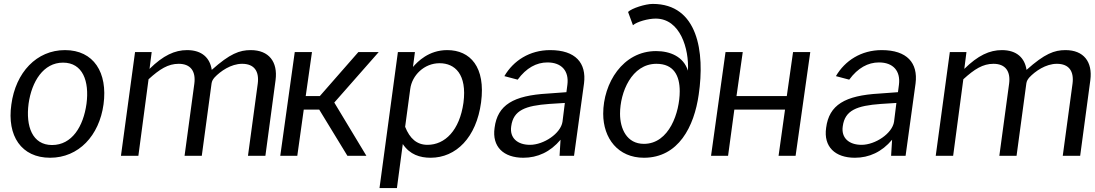

<svg xmlns="http://www.w3.org/2000/svg" viewBox="-20 -796 5597 981"><path d="M236 10C382 10 487 -103 509 -263C531 -425 459 -540 312 -540C167 -540 60 -426 38 -262C15 -102 89 10 236 10ZM246 -55C145 -55 111 -151 126 -266C142 -380 202 -476 302 -476C403 -476 437 -381 422 -266C406 -150 348 -55 246 -55Z M687 0 739 -391C796 -443 839 -470 893 -470C954 -470 981 -432 973 -369L923 0H1011L1061 -370C1063 -382 1067 -389 1076 -400C1106 -432 1160 -470 1217 -470C1279 -470 1305 -432 1297 -369L1247 0H1336L1388 -387C1400 -480 1354 -540 1261 -540C1204 -540 1155 -522 1062 -439C1053 -499 1013 -540 936 -540C873 -540 814 -513 744 -444L755 -530H670L598 0Z M1755 0H1852L1688 -272L1915 -530H1811L1614 -305H1542L1574 -530H1486L1412 0H1499L1532 -236H1611Z M2008 165 2038 -60C2074 -6 2126 10 2180 10C2310 10 2414 -93 2438 -273C2462 -453 2383 -540 2265 -540C2170 -540 2114 -481 2090 -454L2100 -530H2013L1919 165ZM2164 -56C2110 -56 2074 -88 2050 -148L2076 -341C2085 -411 2147 -473 2226 -473C2304 -473 2367 -417 2348 -271C2328 -130 2254 -56 2164 -56Z M2654 10C2727 10 2792 -20 2844 -82L2839 0H2913L2964 -370C2977 -474 2921 -540 2791 -540C2686 -540 2603 -486 2557 -407L2625 -389C2669 -449 2721 -477 2777 -477C2850 -477 2888 -433 2879 -363L2874 -325L2779 -318C2603 -308 2522 -260 2507 -143C2493 -46 2553 10 2654 10ZM2688 -56C2624 -56 2583 -91 2592 -151C2603 -233 2664 -256 2787 -265L2866 -270L2854 -174C2845 -114 2758 -56 2688 -56Z M3270 10C3447 10 3527 -150 3550 -313C3582 -530 3546 -776 3315 -776C3278 -776 3208 -754 3189 -735L3214 -667C3234 -685 3291 -701 3330 -701C3456 -701 3501 -546 3495 -435C3472 -507 3404 -535 3332 -535C3162 -535 3062 -371 3062 -215C3062 -89 3138 10 3270 10ZM3270 -61C3182 -61 3148 -139 3148 -215C3148 -324 3207 -470 3334 -470C3422 -470 3453 -410 3453 -330C3453 -223 3400 -61 3270 -61Z M3687 -530 3613 0H3700L3732 -236H3991L3958 0H4045L4120 -530H4032L4000 -305H3743L3775 -530Z M4348 10C4421 10 4486 -20 4538 -82L4533 0H4607L4658 -370C4671 -474 4615 -540 4485 -540C4380 -540 4297 -486 4251 -407L4319 -389C4363 -449 4415 -477 4471 -477C4544 -477 4582 -433 4573 -363L4568 -325L4473 -318C4297 -308 4216 -260 4201 -143C4187 -46 4247 10 4348 10ZM4382 -56C4318 -56 4277 -91 4286 -151C4297 -233 4358 -256 4481 -265L4560 -270L4548 -174C4539 -114 4452 -56 4382 -56Z M4850 0 4902 -391C4959 -443 5002 -470 5056 -470C5117 -470 5144 -432 5136 -369L5086 0H5174L5224 -370C5226 -382 5230 -389 5239 -400C5269 -432 5323 -470 5380 -470C5442 -470 5468 -432 5460 -369L5410 0H5499L5551 -387C5563 -480 5517 -540 5424 -540C5367 -540 5318 -522 5225 -439C5216 -499 5176 -540 5099 -540C5036 -540 4977 -513 4907 -444L4918 -530H4833L4761 0Z"/></svg>

Font: Cheyenne Sans
Style: Italic
Weight: 400
Italic angle: -8.13011°
Designer: The Public Sans project authors (U.S. Web Design System), Libre Franklin designed by Pablo Impallari and Rodrigo Fuenzal
Foundry: The Cheyenne Sans Project Authors
Version: Version 2.007